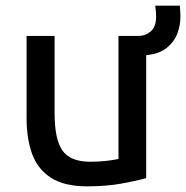

<svg xmlns="http://www.w3.org/2000/svg" viewBox="-20 -648 658 679"><path d="M289 11Q207 11 160 -19.5Q113 -50 93.5 -104Q74 -158 74 -230V-521H173V-249Q173 -155 201 -115.5Q229 -76 299 -76Q332 -76 360 -79.5Q388 -83 399 -86V-521H469Q495 -521 513.5 -537.5Q532 -554 532 -589Q532 -609 529 -628H616Q617 -618 617.5 -607Q618 -596 618 -588Q618 -558 607 -529Q596 -500 569.5 -478.5Q543 -457 497 -453V-18Q465 -9 411 1Q357 11 289 11Z"/></svg>

Font: Ubuntu Sans Medium
Style: Regular
Weight: 500
Designer: Dalton Maag Ltd
Foundry: Dalton Maag Ltd
Version: Version 1.006; ttfautohint (v1.8.4.7-5d5b)